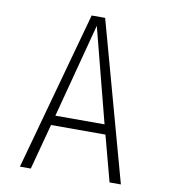

<svg xmlns="http://www.w3.org/2000/svg" viewBox="-82 -800 764 869"><g transform="rotate(10 300.0 -365.0)"><path d="M68 0 269 -730H331L532 0H480L424 -210H174L118 0ZM186 -255H412L300 -688Z"/></g></svg>

Font: Tiny Thin
Style: Regular
Weight: 100
Monospace: yes
Designer: Philipp Nurullin, Konstantin Bulenkov
Foundry: JetBrains
Version: Version 2.251; ttfautohint (v1.8.4.7-5d5b)